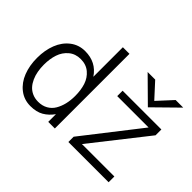

<svg xmlns="http://www.w3.org/2000/svg" viewBox="-130 -968 1255 1255"><g transform="rotate(45 497.5 -340.0)"><path d="M396 -417V-689.9H457V0H396V-71.3Q369.1 -33.2 332.3 -11.7Q295.4 9.8 240.2 9.8Q181.2 9.8 137 -24.7Q92.8 -59.1 70.6 -116.2Q48.3 -173.3 48.3 -244.1Q48.3 -315.4 70.6 -372.3Q92.8 -429.2 137 -463.6Q181.2 -498 240.2 -498Q342.3 -498 396 -417ZM954.1 -689.9 789.1 -527.8 625 -689.9H694.8L789.1 -586.9L883.8 -689.9ZM595.7 -438V-487.8H954.1V-434.1L654.3 -53.2H954.1V0H582V-48.8L885.7 -438ZM256.3 -45.9Q293.9 -45.9 322.5 -62Q351.1 -78.1 367.7 -106.2Q384.3 -134.3 392.6 -168.9Q400.9 -203.6 400.9 -244.1Q400.9 -298.3 387 -341.3Q373 -384.3 339.6 -412.6Q306.2 -440.9 256.3 -440.9Q207.5 -440.9 173.8 -412.6Q140.1 -384.3 125.7 -341.1Q111.3 -297.9 111.3 -244.1Q111.3 -212.4 116.5 -183.6Q121.6 -154.8 133.1 -129.4Q144.5 -104 161.1 -85.7Q177.7 -67.4 202.1 -56.6Q226.6 -45.9 256.3 -45.9Z"/></g></svg>

Font: HK Grotesk Light
Style: Regular
Weight: 300
Designer: Alfredo Marco Pradil and Stefan Peev
Foundry: Hanken Design Co.
Version: Version 1.045;PS 001.045;hotconv 1.0.88;makeotf.lib2.5.64775